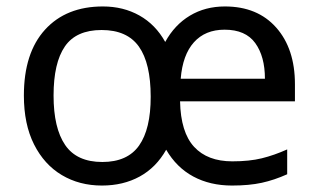

<svg xmlns="http://www.w3.org/2000/svg" viewBox="-20 -565 986 595"><path d="M677 -545Q778 -545 836 -479.5Q894 -414 894 -304V-251H538Q540 -155 581.5 -110Q623 -65 700 -65Q753 -65 791.5 -74.5Q830 -84 870 -102V-25Q830 -7 791 1.5Q752 10 699 10Q631 10 579 -18Q527 -46 495 -101Q464 -46 413 -18Q362 10 296 10Q226 10 171.5 -22.5Q117 -55 85.5 -117.5Q54 -180 54 -269Q54 -401 119.5 -473Q185 -545 299 -545Q362 -545 412 -517Q462 -489 492 -435Q521 -488 568.5 -516.5Q616 -545 677 -545ZM676 -473Q616 -473 581 -434Q546 -395 540 -321H801Q801 -390 771 -431.5Q741 -473 676 -473ZM295 -472Q216 -472 181 -421Q146 -370 146 -269Q146 -168 182 -115.5Q218 -63 297 -63Q375 -63 411 -114Q447 -165 447 -265Q447 -369 410.5 -420.5Q374 -472 295 -472Z"/></svg>

Font: Noto Sans Meroitic
Style: Regular
Weight: 400
Designer: Monotype Design Team
Foundry: Monotype Imaging Inc.
Version: Version 2.002; ttfautohint (v1.8.4.7-5d5b)